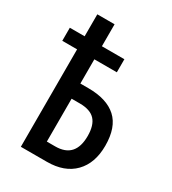

<svg xmlns="http://www.w3.org/2000/svg" viewBox="-185 -857 853 954"><g transform="rotate(30 241.5 -380.0)"><path d="M88 0V-559H3V-634H88V-760H187V-634H316V-559H187V-420H233Q339 -420 394 -370Q449 -320 449 -214Q449 -114 393.5 -57Q338 0 237 0ZM235 -87Q349 -87 349 -212Q349 -274 321.5 -303.5Q294 -333 234 -333H187V-87Z"/></g></svg>

Font: Noto Sans ExtraCondensed Medium
Style: Regular
Weight: 500
Width: 2
Designer: Monotype Design Team
Foundry: Monotype Imaging Inc.
Version: Version 2.013; ttfautohint (v1.8.4.7-5d5b)